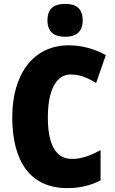

<svg xmlns="http://www.w3.org/2000/svg" viewBox="-20 -957 590 987"><path d="M315 -937C256 -937 224 -912 224 -852C224 -793 258 -768 315 -768C371 -768 405 -793 405 -852C405 -912 373 -937 315 -937ZM343 -574C391 -574 432 -557 474 -530L524 -674C462 -708 397 -724 333 -724C150 -724 43 -574 43 -355C43 -125 137 10 326 10C390 10 446 -3 497 -30V-185C449 -160 403 -140 351 -140C267 -140 226 -212 226 -354C226 -491 268 -574 343 -574Z"/></svg>

Font: Noto Sans Armenian Condensed Black
Style: Regular
Weight: 900
Width: 3
Designer: Monotype Design Team
Foundry: Monotype Imaging Inc.
Version: Version 2.008